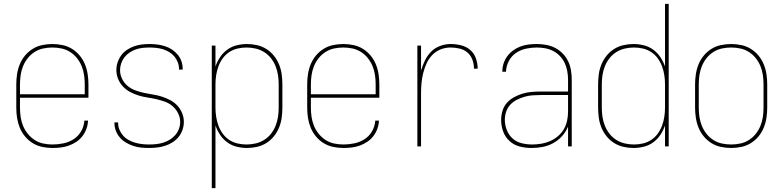

<svg xmlns="http://www.w3.org/2000/svg" viewBox="-20 -755 4040 990"><path d="M251 8Q224 8 198 2.5Q172 -3 149.5 -16.5Q127 -30 109.5 -51Q92 -72 82 -96.5Q72 -121 68 -147Q64 -173 64 -200V-320Q64 -346 68 -372.5Q72 -399 82 -423.5Q92 -448 109 -468.5Q126 -489 148.5 -503Q171 -517 197.5 -522.5Q224 -528 250 -528Q276 -528 302.5 -522.5Q329 -517 351.5 -503Q374 -489 391 -468.5Q408 -448 418 -423.5Q428 -399 432 -372.5Q436 -346 436 -320V-251H83V-200Q83 -176 86.5 -152Q90 -128 99 -106Q108 -84 123.5 -65Q139 -46 159 -33Q179 -20 203 -15Q227 -10 251 -10Q279 -10 307.5 -16Q336 -22 360 -37.5Q384 -53 398.5 -78.5Q413 -104 415 -133H434Q433 -111 425.5 -90.5Q418 -70 405 -53Q392 -36 374 -24Q356 -12 335.5 -4.5Q315 3 293.5 5.5Q272 8 251 8ZM83 -269H417V-320Q417 -344 413.5 -368Q410 -392 401 -414Q392 -436 377 -455Q362 -474 341.5 -487Q321 -500 297.5 -505Q274 -510 250 -510Q226 -510 202.5 -505Q179 -500 158.5 -487Q138 -474 123 -455Q108 -436 99 -414Q90 -392 86.5 -368Q83 -344 83 -320Z M749 8Q728 8 707.5 6Q687 4 667.5 -2.5Q648 -9 630 -19.5Q612 -30 598.5 -45.5Q585 -61 577.5 -80.5Q570 -100 570 -121V-124H589V-121Q589 -103 596 -86Q603 -69 615 -55.5Q627 -42 643.5 -33Q660 -24 677.5 -19Q695 -14 713 -12Q731 -10 749 -10Q767 -10 785.5 -12Q804 -14 822 -19.5Q840 -25 856 -35Q872 -45 884 -59Q896 -73 902.5 -90.5Q909 -108 909 -127Q909 -150 898 -171.5Q887 -193 869.5 -208Q852 -223 829.5 -231Q807 -239 784.5 -244Q762 -249 739 -252.5Q716 -256 693.5 -263Q671 -270 650.5 -281Q630 -292 614 -309Q598 -326 589 -348Q580 -370 580 -394Q580 -414 586.5 -433.5Q593 -453 605 -469.5Q617 -486 634 -497.5Q651 -509 670.5 -516Q690 -523 710.5 -525.5Q731 -528 751 -528Q771 -528 791 -525.5Q811 -523 830 -517Q849 -511 866 -500Q883 -489 896 -473.5Q909 -458 915.5 -439Q922 -420 922 -400V-396H903V-399Q903 -417 896.5 -434Q890 -451 879 -464Q868 -477 852.5 -486.5Q837 -496 820.5 -501Q804 -506 786.5 -508Q769 -510 751 -510Q733 -510 715 -508Q697 -506 680 -500Q663 -494 648 -484Q633 -474 622 -460Q611 -446 605 -428.5Q599 -411 599 -394Q599 -370 609.5 -348.5Q620 -327 638 -312Q656 -297 678 -289Q700 -281 723 -276Q746 -271 769 -267.5Q792 -264 814 -257Q836 -250 857 -239Q878 -228 894 -211Q910 -194 919 -172Q928 -150 928 -127Q928 -106 921 -85.5Q914 -65 901 -49Q888 -33 870 -21.5Q852 -10 832 -3.5Q812 3 791 5.5Q770 8 749 8Z M1072 215V-520H1091V-412Q1100 -438 1115 -460.5Q1130 -483 1152 -499Q1174 -515 1200.5 -521.5Q1227 -528 1254 -528Q1280 -528 1306 -522Q1332 -516 1354 -502Q1376 -488 1392.5 -467.5Q1409 -447 1419 -422.5Q1429 -398 1432.5 -372Q1436 -346 1436 -320V-200Q1436 -174 1432.5 -148Q1429 -122 1419 -97.5Q1409 -73 1392.5 -52.5Q1376 -32 1354 -18Q1332 -4 1306 2Q1280 8 1254 8Q1227 8 1200.5 1.5Q1174 -5 1152 -21Q1130 -37 1115 -59.5Q1100 -82 1091 -108V215ZM1251 -10Q1275 -10 1298.5 -15.5Q1322 -21 1342 -33.5Q1362 -46 1377 -65Q1392 -84 1401 -106.5Q1410 -129 1413.5 -152.5Q1417 -176 1417 -200V-320Q1417 -344 1413.5 -367.5Q1410 -391 1401 -413.5Q1392 -436 1377 -455Q1362 -474 1342 -486.5Q1322 -499 1298.5 -504.5Q1275 -510 1251 -510Q1227 -510 1204 -504.5Q1181 -499 1161.5 -486Q1142 -473 1128 -453.5Q1114 -434 1106 -412Q1098 -390 1094.5 -366.5Q1091 -343 1091 -320V-200Q1091 -177 1094.5 -153.5Q1098 -130 1106 -108Q1114 -86 1128 -66.5Q1142 -47 1161.5 -34Q1181 -21 1204 -15.5Q1227 -10 1251 -10Z M1751 8Q1724 8 1698 2.5Q1672 -3 1649.5 -16.5Q1627 -30 1609.5 -51Q1592 -72 1582 -96.5Q1572 -121 1568 -147Q1564 -173 1564 -200V-320Q1564 -346 1568 -372.5Q1572 -399 1582 -423.5Q1592 -448 1609 -468.5Q1626 -489 1648.5 -503Q1671 -517 1697.5 -522.5Q1724 -528 1750 -528Q1776 -528 1802.5 -522.5Q1829 -517 1851.5 -503Q1874 -489 1891 -468.5Q1908 -448 1918 -423.5Q1928 -399 1932 -372.5Q1936 -346 1936 -320V-251H1583V-200Q1583 -176 1586.5 -152Q1590 -128 1599 -106Q1608 -84 1623.5 -65Q1639 -46 1659 -33Q1679 -20 1703 -15Q1727 -10 1751 -10Q1779 -10 1807.5 -16Q1836 -22 1860 -37.5Q1884 -53 1898.5 -78.5Q1913 -104 1915 -133H1934Q1933 -111 1925.5 -90.5Q1918 -70 1905 -53Q1892 -36 1874 -24Q1856 -12 1835.5 -4.5Q1815 3 1793.5 5.5Q1772 8 1751 8ZM1583 -269H1917V-320Q1917 -344 1913.5 -368Q1910 -392 1901 -414Q1892 -436 1877 -455Q1862 -474 1841.5 -487Q1821 -500 1797.5 -505Q1774 -510 1750 -510Q1726 -510 1702.5 -505Q1679 -500 1658.5 -487Q1638 -474 1623 -455Q1608 -436 1599 -414Q1590 -392 1586.5 -368Q1583 -344 1583 -320Z M2132 0V-520H2151V-391Q2159 -418 2171 -443Q2183 -468 2202.5 -488Q2222 -508 2249 -518Q2276 -528 2303 -528Q2330 -528 2357 -521.5Q2384 -515 2404.5 -497.5Q2425 -480 2434 -454Q2443 -428 2443 -401H2424Q2424 -424 2416 -446.5Q2408 -469 2390.5 -484Q2373 -499 2350 -504.5Q2327 -510 2303 -510Q2277 -510 2252.5 -500.5Q2228 -491 2209.5 -472Q2191 -453 2180 -429Q2169 -405 2162.5 -379.5Q2156 -354 2153.5 -328Q2151 -302 2151 -276V0Z M2721 8Q2690 8 2660 0.5Q2630 -7 2607.5 -27.5Q2585 -48 2574.5 -77Q2564 -106 2564 -136Q2564 -160 2571 -183.5Q2578 -207 2593.5 -224.5Q2609 -242 2630 -253.5Q2651 -265 2674 -272Q2697 -279 2720.5 -281Q2744 -283 2768 -283H2909V-345Q2909 -366 2905 -388Q2901 -410 2892 -429.5Q2883 -449 2867.5 -465.5Q2852 -482 2832.5 -492Q2813 -502 2791.5 -506Q2770 -510 2748 -510Q2720 -510 2692 -504Q2664 -498 2640.5 -482Q2617 -466 2603.5 -440Q2590 -414 2589 -385H2570Q2570 -407 2576.5 -427.5Q2583 -448 2596 -465.5Q2609 -483 2626.5 -495.5Q2644 -508 2664 -515.5Q2684 -523 2705.5 -525.5Q2727 -528 2748 -528Q2773 -528 2797 -523.5Q2821 -519 2842.5 -508Q2864 -497 2881.5 -479Q2899 -461 2909.5 -439Q2920 -417 2924 -393Q2928 -369 2928 -345V0H2909V-102Q2898 -75 2878 -53Q2858 -31 2832.5 -17Q2807 -3 2778.5 2.5Q2750 8 2721 8ZM2724 -10Q2747 -10 2771 -14Q2795 -18 2816.5 -27.5Q2838 -37 2856.5 -52.5Q2875 -68 2887 -88.5Q2899 -109 2904 -132.5Q2909 -156 2909 -180V-265H2768Q2747 -265 2726 -263.5Q2705 -262 2684.5 -256Q2664 -250 2645 -240.5Q2626 -231 2611.5 -215.5Q2597 -200 2590 -179.5Q2583 -159 2583 -138Q2583 -111 2593 -85Q2603 -59 2623 -41Q2643 -23 2670 -16.5Q2697 -10 2724 -10Z M3246 8Q3220 8 3194 2Q3168 -4 3146 -18Q3124 -32 3107.5 -52.5Q3091 -73 3081 -97.5Q3071 -122 3067.5 -148Q3064 -174 3064 -200V-320Q3064 -346 3067.5 -372Q3071 -398 3081 -422.5Q3091 -447 3107.5 -467.5Q3124 -488 3146 -502Q3168 -516 3194 -522Q3220 -528 3246 -528Q3273 -528 3299.5 -521.5Q3326 -515 3348 -499Q3370 -483 3385 -460.5Q3400 -438 3409 -412V-735H3428V0H3409V-108Q3400 -82 3385 -59.5Q3370 -37 3348 -21Q3326 -5 3299.5 1.5Q3273 8 3246 8ZM3249 -10Q3273 -10 3296 -15.5Q3319 -21 3338.5 -34Q3358 -47 3372 -66.5Q3386 -86 3394 -108Q3402 -130 3405.5 -153.5Q3409 -177 3409 -200V-320Q3409 -343 3405.5 -366.5Q3402 -390 3394 -412Q3386 -434 3372 -453.5Q3358 -473 3338.5 -486Q3319 -499 3296 -504.5Q3273 -510 3249 -510Q3225 -510 3201.5 -504.5Q3178 -499 3158 -486.5Q3138 -474 3123 -455Q3108 -436 3099 -413.5Q3090 -391 3086.5 -367.5Q3083 -344 3083 -320V-200Q3083 -176 3086.5 -152.5Q3090 -129 3099 -106.5Q3108 -84 3123 -65Q3138 -46 3158 -33.5Q3178 -21 3201.5 -15.5Q3225 -10 3249 -10Z M3750 8Q3724 8 3697.5 2.5Q3671 -3 3648.5 -17Q3626 -31 3609 -51.5Q3592 -72 3582 -96.5Q3572 -121 3568 -147.5Q3564 -174 3564 -200V-320Q3564 -346 3568 -372.5Q3572 -399 3582 -423.5Q3592 -448 3609 -468.5Q3626 -489 3648.5 -503Q3671 -517 3697.5 -522.5Q3724 -528 3750 -528Q3776 -528 3802.5 -522.5Q3829 -517 3851.5 -503Q3874 -489 3891 -468.5Q3908 -448 3918 -423.5Q3928 -399 3932 -372.5Q3936 -346 3936 -320V-200Q3936 -174 3932 -147.5Q3928 -121 3918 -96.5Q3908 -72 3891 -51.5Q3874 -31 3851.5 -17Q3829 -3 3802.5 2.5Q3776 8 3750 8ZM3750 -10Q3774 -10 3797.5 -15Q3821 -20 3841.5 -33Q3862 -46 3877 -65Q3892 -84 3901 -106Q3910 -128 3913.5 -152Q3917 -176 3917 -200V-320Q3917 -344 3913.5 -368Q3910 -392 3901 -414Q3892 -436 3877 -455Q3862 -474 3841.5 -487Q3821 -500 3797.5 -505Q3774 -510 3750 -510Q3726 -510 3702.5 -505Q3679 -500 3658.5 -487Q3638 -474 3623 -455Q3608 -436 3599 -414Q3590 -392 3586.5 -368Q3583 -344 3583 -320V-200Q3583 -176 3586.5 -152Q3590 -128 3599 -106Q3608 -84 3623 -65Q3638 -46 3658.5 -33Q3679 -20 3702.5 -15Q3726 -10 3750 -10Z"/></svg>

Font: Iosevka Curly Thin
Style: Regular
Weight: 100
Monospace: yes
Designer: Belleve Invis
Foundry: Belleve Invis
Version: Version 22.1.2; ttfautohint (v1.8.4)